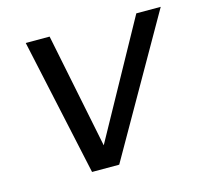

<svg xmlns="http://www.w3.org/2000/svg" viewBox="-80 -587 719 676"><g transform="rotate(-15 280.0 -249.5)"><path d="M176 0 68 -499H155L240 -80L471 -499H560L275 0Z"/></g></svg>

Font: DM Sans 20pt
Style: Italic
Weight: 400
Italic angle: -10°
Version: Version 4.004;gftools[0.9.30]